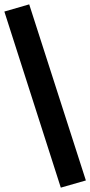

<svg xmlns="http://www.w3.org/2000/svg" viewBox="-39 -785 414 881"><path d="M240 76 -19 -732 95 -765 355 43Z"/></svg>

Font: Nunito Sans 10pt ExtraBold
Style: Regular
Weight: 800
Designer: Vernon Adams
Foundry: Vernon Adams
Version: Version 3.101;gftools[0.9.27]